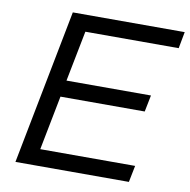

<svg xmlns="http://www.w3.org/2000/svg" viewBox="-79 -778 845 855"><g transform="rotate(10 344.0 -350.0)"><path d="M46 0 182 -700H688L674 -625H252L207 -396H589L574 -321H193L145 -75H574L559 0Z"/></g></svg>

Font: REM Light
Style: Italic
Weight: 300
Italic angle: -11°
Designer: Octavio Pardo
Foundry: Ashler Design
Version: Version 1.005;gftools[0.9.28]